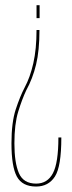

<svg xmlns="http://www.w3.org/2000/svg" viewBox="-20 -616 271 720"><path d="M128 -503.5H117Q117 -432 105 -379Q93 -326 72.5 -288Q55 -254.5 39 -205.8Q23 -157 23 -78.5Q23 8.5 43.2 46Q63.5 83.5 115.5 83.5Q161.5 83.5 185.8 46.2Q210 9 210 -100.5H199Q199 -5.5 178.5 33.5Q158 72.5 115.5 72.5Q68 72.5 51 33.5Q34 -5.5 34 -78.5Q34 -150.5 48.2 -197Q62.5 -243.5 78.5 -277.5Q102.5 -321 115.2 -373.5Q128 -426 128 -503.5ZM128.5 -548V-596.5H117V-548Z"/></svg>

Font: Anybody Thin Condensed
Style: Regular
Weight: 100
Width: 3
Version: Version 1.113;gftools[0.9.25]